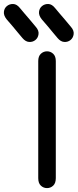

<svg xmlns="http://www.w3.org/2000/svg" viewBox="-106 -953 398 984"><path d="M90 -40Q90 -14 103.5 -1.5Q117 11 135 11Q153 11 166.5 -1.5Q180 -14 180 -40Q180 -73 180 -100Q180 -127 180 -149.5Q180 -172 180 -191Q180 -239 180 -289Q180 -339 180 -389.5Q180 -440 180 -487Q180 -510 180 -532.5Q180 -555 180 -581Q180 -607 180 -640Q180 -665 166.5 -677.5Q153 -690 135 -690Q117 -690 103.5 -677.5Q90 -665 90 -640Q90 -607 90 -581Q90 -555 90 -532.5Q90 -510 90 -487Q90 -440 90 -389.5Q90 -339 90 -289Q90 -239 90 -191Q90 -172 90 -149.5Q90 -127 90 -100Q90 -73 90 -40ZM108 -854Q125 -835 139 -818Q153 -801 165.5 -786Q178 -771 189 -758Q205 -739 223.5 -738Q242 -737 255.5 -748Q269 -759 271.5 -778Q274 -797 257 -816Q241 -836 226.5 -852.5Q212 -869 199.5 -884Q187 -899 176 -912Q160 -932 141.5 -932.5Q123 -933 109.5 -922Q96 -911 94 -892.5Q92 -874 108 -854ZM-72 -854Q-55 -835 -41 -818Q-27 -801 -14.5 -786Q-2 -771 9 -758Q25 -739 43.5 -738Q62 -737 75.5 -748Q89 -759 91.5 -778Q94 -797 77 -816Q61 -836 46.5 -852.5Q32 -869 19.5 -884Q7 -899 -4 -912Q-20 -932 -38.5 -932.5Q-57 -933 -70.5 -922Q-84 -911 -86 -892.5Q-88 -874 -72 -854Z"/></svg>

Font: Tilt Neon
Style: Regular
Weight: 400
Designer: Andy Clymer
Foundry: Andy Clymer
Version: Version 1.000